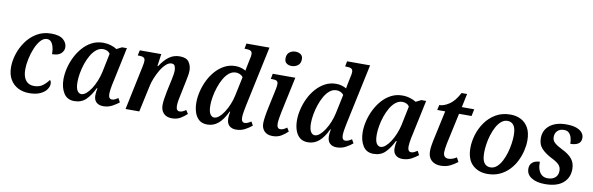

<svg xmlns="http://www.w3.org/2000/svg" viewBox="-51 -1232 5276 1708"><g transform="rotate(10 2587.0 -377.5)"><path d="M238 10Q183 10 138.5 -12.5Q94 -35 67.5 -80Q41 -125 41 -192Q41 -248 60.5 -309.5Q80 -371 118.5 -425Q157 -479 213.5 -512.5Q270 -546 343 -546Q418 -546 452 -516Q486 -486 486 -446Q486 -415 461 -391Q436 -367 380 -367Q381 -418 364.5 -455Q348 -492 314 -492Q282 -492 255.5 -461.5Q229 -431 209.5 -384Q190 -337 179.5 -285.5Q169 -234 169 -192Q169 -129 195 -94.5Q221 -60 270 -60Q319 -60 350.5 -84.5Q382 -109 402 -138Q414 -127 414 -103Q414 -79 395.5 -52.5Q377 -26 338 -8Q299 10 238 10Z M646 10Q582 10 550.5 -40.5Q519 -91 519 -166Q519 -213 531.5 -265.5Q544 -318 568.5 -367.5Q593 -417 628.5 -457.5Q664 -498 710 -522Q756 -546 812 -546Q848 -546 882 -535.5Q916 -525 936 -511L983 -535H1027L960 -219Q957 -208 953 -187.5Q949 -167 946 -145Q943 -123 943 -110Q943 -62 974 -62Q988 -62 1001.5 -68.5Q1015 -75 1030 -85L1049 -49Q1026 -30 989.5 -10Q953 10 907 10Q869 10 846 -11Q823 -32 823 -72Q823 -89 825 -104Q827 -119 831 -138H825Q791 -68 750.5 -29Q710 10 646 10ZM698 -62Q719 -62 742 -81.5Q765 -101 786 -133.5Q807 -166 823.5 -206.5Q840 -247 849 -288L884 -458Q875 -474 858 -482Q841 -490 822 -490Q788 -490 760 -467.5Q732 -445 711 -408.5Q690 -372 675.5 -329Q661 -286 653.5 -242.5Q646 -199 646 -165Q646 -108 661 -85Q676 -62 698 -62Z M1528 10Q1478 10 1452 -19Q1426 -48 1427 -93Q1427 -135 1444 -218L1461 -297Q1464 -310 1468.5 -331Q1473 -352 1476.5 -374.5Q1480 -397 1480 -414Q1480 -433 1473 -451.5Q1466 -470 1442 -470Q1417 -470 1391.5 -446.5Q1366 -423 1344.5 -386.5Q1323 -350 1307 -310.5Q1291 -271 1285 -240L1233 0H1109L1193 -400Q1196 -414 1198 -428Q1200 -442 1200 -450Q1200 -472 1186 -480Q1172 -488 1147 -488H1133L1143 -536H1337L1322 -426H1328Q1367 -486 1408.5 -515.5Q1450 -545 1504 -545Q1564 -545 1587 -512Q1610 -479 1610 -435Q1610 -409 1603.5 -377.5Q1597 -346 1592 -320L1569 -209Q1562 -180 1558 -154Q1554 -128 1554 -107Q1554 -62 1586 -62Q1611 -62 1642 -85L1663 -53Q1640 -31 1607.5 -10.5Q1575 10 1528 10Z M1848 10Q1802 10 1774 -13.5Q1746 -37 1732.5 -77.5Q1719 -118 1719 -167Q1719 -214 1731.5 -266.5Q1744 -319 1768 -368.5Q1792 -418 1827.5 -458Q1863 -498 1908 -522Q1953 -546 2008 -546Q2034 -546 2058 -539Q2082 -532 2100 -521Q2102 -534 2105.5 -552.5Q2109 -571 2111 -580L2120 -624Q2124 -639 2126 -651.5Q2128 -664 2128 -673Q2128 -696 2113.5 -704Q2099 -712 2071 -712H2058L2067 -760H2275L2159 -215Q2154 -192 2148.5 -159.5Q2143 -127 2143 -107Q2143 -62 2174 -62Q2188 -62 2203 -69Q2218 -76 2231 -85L2250 -51Q2226 -30 2189 -10Q2152 10 2107 10Q2069 10 2046 -11.5Q2023 -33 2023 -78Q2023 -103 2030 -138H2025Q1990 -63 1947 -26.5Q1904 10 1848 10ZM1897 -62Q1919 -62 1942 -81.5Q1965 -101 1986 -133.5Q2007 -166 2023.5 -206Q2040 -246 2049 -288L2085 -459Q2075 -474 2057 -482Q2039 -490 2021 -490Q1987 -490 1959.5 -468Q1932 -446 1911 -409Q1890 -372 1875.5 -328.5Q1861 -285 1853.5 -242Q1846 -199 1846 -165Q1846 -109 1861 -85.5Q1876 -62 1897 -62Z M2497 -633Q2469 -633 2450.5 -647Q2432 -661 2432 -690Q2432 -728 2455 -746.5Q2478 -765 2510 -765Q2537 -765 2557 -751.5Q2577 -738 2577 -708Q2577 -669 2552 -651Q2527 -633 2497 -633ZM2437 10Q2389 10 2363 -17Q2337 -44 2337 -88Q2337 -113 2343.5 -154.5Q2350 -196 2359 -236L2395 -405Q2401 -435 2401 -451Q2401 -474 2388.5 -481Q2376 -488 2350 -488H2335L2344 -536H2548L2479 -213Q2474 -188 2469 -158Q2464 -128 2464 -108Q2464 -62 2496 -62Q2510 -62 2524 -68.5Q2538 -75 2554 -87L2574 -55Q2552 -32 2518 -11Q2484 10 2437 10Z M2757 10Q2711 10 2683 -13.5Q2655 -37 2641.5 -77.5Q2628 -118 2628 -167Q2628 -214 2640.5 -266.5Q2653 -319 2677 -368.5Q2701 -418 2736.5 -458Q2772 -498 2817 -522Q2862 -546 2917 -546Q2943 -546 2967 -539Q2991 -532 3009 -521Q3011 -534 3014.5 -552.5Q3018 -571 3020 -580L3029 -624Q3033 -639 3035 -651.5Q3037 -664 3037 -673Q3037 -696 3022.5 -704Q3008 -712 2980 -712H2967L2976 -760H3184L3068 -215Q3063 -192 3057.5 -159.5Q3052 -127 3052 -107Q3052 -62 3083 -62Q3097 -62 3112 -69Q3127 -76 3140 -85L3159 -51Q3135 -30 3098 -10Q3061 10 3016 10Q2978 10 2955 -11.5Q2932 -33 2932 -78Q2932 -103 2939 -138H2934Q2899 -63 2856 -26.5Q2813 10 2757 10ZM2806 -62Q2828 -62 2851 -81.5Q2874 -101 2895 -133.5Q2916 -166 2932.5 -206Q2949 -246 2958 -288L2994 -459Q2984 -474 2966 -482Q2948 -490 2930 -490Q2896 -490 2868.5 -468Q2841 -446 2820 -409Q2799 -372 2784.5 -328.5Q2770 -285 2762.5 -242Q2755 -199 2755 -165Q2755 -109 2770 -85.5Q2785 -62 2806 -62Z M3349 10Q3285 10 3253.5 -40.5Q3222 -91 3222 -166Q3222 -213 3234.5 -265.5Q3247 -318 3271.5 -367.5Q3296 -417 3331.5 -457.5Q3367 -498 3413 -522Q3459 -546 3515 -546Q3551 -546 3585 -535.5Q3619 -525 3639 -511L3686 -535H3730L3663 -219Q3660 -208 3656 -187.5Q3652 -167 3649 -145Q3646 -123 3646 -110Q3646 -62 3677 -62Q3691 -62 3704.5 -68.5Q3718 -75 3733 -85L3752 -49Q3729 -30 3692.5 -10Q3656 10 3610 10Q3572 10 3549 -11Q3526 -32 3526 -72Q3526 -89 3528 -104Q3530 -119 3534 -138H3528Q3494 -68 3453.5 -29Q3413 10 3349 10ZM3401 -62Q3422 -62 3445 -81.5Q3468 -101 3489 -133.5Q3510 -166 3526.5 -206.5Q3543 -247 3552 -288L3587 -458Q3578 -474 3561 -482Q3544 -490 3525 -490Q3491 -490 3463 -467.5Q3435 -445 3414 -408.5Q3393 -372 3378.5 -329Q3364 -286 3356.5 -242.5Q3349 -199 3349 -165Q3349 -108 3364 -85Q3379 -62 3401 -62Z M3955 10Q3904 10 3872.5 -18.5Q3841 -47 3841 -102Q3841 -122 3844.5 -147Q3848 -172 3852 -191L3913 -473H3841L3851 -519Q3891 -519 3939.5 -550.5Q3988 -582 4028 -659H4078L4052 -536H4164L4151 -473H4038L3978 -196Q3973 -171 3970 -150Q3967 -129 3967 -114Q3967 -88 3979.5 -75.5Q3992 -63 4013 -63Q4033 -63 4052.5 -70.5Q4072 -78 4087 -88L4107 -50Q4076 -25 4039.5 -7.5Q4003 10 3955 10Z M4379 10Q4295 10 4242.5 -40.5Q4190 -91 4190 -193Q4190 -250 4208.5 -311.5Q4227 -373 4264.5 -426Q4302 -479 4358.5 -512.5Q4415 -546 4492 -546Q4543 -546 4585 -525Q4627 -504 4652.5 -459.5Q4678 -415 4678 -343Q4678 -300 4666.5 -251.5Q4655 -203 4632 -156.5Q4609 -110 4573 -72.5Q4537 -35 4488.5 -12.5Q4440 10 4379 10ZM4394 -52Q4426 -52 4451.5 -74Q4477 -96 4495.5 -131.5Q4514 -167 4526.5 -209Q4539 -251 4545 -293Q4551 -335 4551 -369Q4551 -432 4530.5 -459Q4510 -486 4475 -486Q4444 -486 4419 -465Q4394 -444 4375 -409Q4356 -374 4343 -332Q4330 -290 4324 -248Q4318 -206 4318 -171Q4318 -107 4338.5 -79.5Q4359 -52 4394 -52Z M4898 10Q4822 10 4776 -19Q4730 -48 4730 -99Q4730 -129 4744 -146Q4758 -163 4778.5 -170.5Q4799 -178 4820 -178Q4819 -142 4828 -112Q4837 -82 4858 -63.5Q4879 -45 4914 -45Q4956 -45 4981 -67Q5006 -89 5006 -129Q5006 -163 4983.5 -185Q4961 -207 4913 -230Q4856 -260 4824 -295Q4792 -330 4792 -387Q4792 -459 4846.5 -502.5Q4901 -546 4995 -546Q5054 -546 5089.5 -532Q5125 -518 5140.5 -497Q5156 -476 5156 -452Q5156 -415 5130 -398.5Q5104 -382 5059 -382Q5059 -408 5052.5 -434Q5046 -460 5029.5 -477Q5013 -494 4984 -494Q4946 -494 4924.5 -472.5Q4903 -451 4903 -418Q4902 -386 4926 -364.5Q4950 -343 4997 -320Q5057 -291 5086.5 -254.5Q5116 -218 5116 -163Q5116 -84 5060.5 -37Q5005 10 4898 10Z"/></g></svg>

Font: Noto Serif SemiCondensed SemiBold
Style: Italic
Weight: 600
Width: 4
Italic angle: -12°
Designer: Monotype Design Team
Foundry: Monotype Imaging Inc.
Version: Version 2.014; ttfautohint (v1.8.4.7-5d5b)